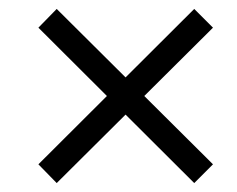

<svg xmlns="http://www.w3.org/2000/svg" viewBox="-20 -516 531 430"><path d="M415 -106 66 -454 107 -496 457 -148ZM457 -454 107 -106 66 -148 415 -496Z"/></svg>

Font: Lisu Bosa SemiBold
Style: Italic
Weight: 600
Italic angle: -19°
Designer: David Morse, Annie Olsen, Victor Gaultney, Frank Grießhammer (Latin)
Foundry: SIL International
Version: Version 2.000